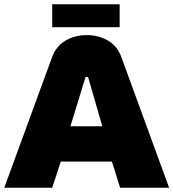

<svg xmlns="http://www.w3.org/2000/svg" viewBox="-20 -877 810 897"><path d="M0 0 224 -612Q243 -662 286.5 -687.5Q330 -713 385 -713Q440 -713 483.5 -688Q527 -663 546 -613L770 0H541L503 -122H264L224 0ZM309 -287H458L393 -512Q392 -518 385 -518Q380 -518 378 -512ZM224 -750V-857H539V-750Z"/></svg>

Font: MuseoModerno Black
Style: Regular
Weight: 900
Designer: Pablo Cosgaya, Héctor Gatti, Marcela Romero, and the Authors of The MuseoModerno Project.
Foundry: Omnibus-Type Team
Version: Version 1.001